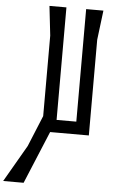

<svg xmlns="http://www.w3.org/2000/svg" viewBox="-116 -910 774 1319"><g transform="rotate(5 271.0 -250.0)"><path d="M170 -863 193 -660V-105L105 109L-42 363H99L250 0H517V-660L542 -863H423V-87H287V-863Z"/></g></svg>

Font: BackOut Medium
Style: Regular
Weight: 500
Designer: Frank Adebiaye
Foundry: Velvetyne Type Foundry
Version: Version 2.000;hotconv 1.0.109;makeotfexe 2.5.65596